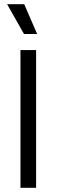

<svg xmlns="http://www.w3.org/2000/svg" viewBox="-20 -900 271 920"><path d="M78 0V-660H153V0ZM95 -737 14 -880H96L158 -737Z"/></svg>

Font: Bricolage Grotesque SemiCondensed Light
Style: Regular
Weight: 300
Width: 4
Designer: Mathieu Triay
Foundry: Atelier Triay
Version: Version 1.000;gftools[0.9.30]